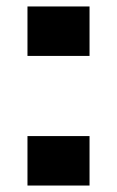

<svg xmlns="http://www.w3.org/2000/svg" viewBox="-20 -574 362 594"><path d="M257 0H65V-153H257ZM257 -401H65V-554H257Z"/></svg>

Font: Geostar Fill
Style: Regular
Weight: 400
Designer: Joe Prince
Foundry: Joe Prince
Version: Version 1.002